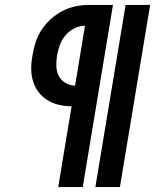

<svg xmlns="http://www.w3.org/2000/svg" viewBox="-20 -755 640 775"><path d="M365 0 487 -735H586L464 0ZM215 0 269 -326Q243 -326 217.5 -332Q192 -338 171 -351Q150 -364 135.5 -383.5Q121 -403 113.5 -427Q106 -451 106 -477.5Q106 -504 111 -530Q115 -557 123.5 -583.5Q132 -610 147.5 -634Q163 -658 184.5 -677.5Q206 -697 231 -710Q256 -723 283 -729Q310 -735 337 -735H436L314 0ZM283 -409 323 -651Q301 -651 280 -640.5Q259 -630 244 -612Q229 -594 221.5 -573Q214 -552 210 -530Q207 -509 207.5 -488Q208 -467 217 -449Q226 -431 244 -420.5Q262 -410 283 -409Z"/></svg>

Font: Iosevka Curly Slab Extended
Style: Bold Italic
Weight: 700
Width: 7
Italic angle: -9°
Monospace: yes
Designer: Belleve Invis
Foundry: Belleve Invis
Version: Version 11.0.0; ttfautohint (v1.8.3)